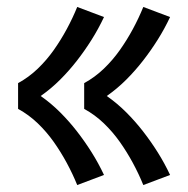

<svg xmlns="http://www.w3.org/2000/svg" viewBox="-20 -616 540 552"><path d="M392 -84Q379 -116 362 -147.5Q345 -179 324.5 -208Q304 -237 278.5 -261.5Q253 -286 222 -303V-377Q253 -394 278.5 -418.5Q304 -443 324.5 -472Q345 -501 362 -532.5Q379 -564 392 -596L469 -567Q453 -533 433.5 -502Q414 -471 391.5 -442Q369 -413 343 -387Q317 -361 287 -340Q317 -319 343 -293Q369 -267 391.5 -238Q414 -209 433.5 -178Q453 -147 469 -113ZM202 -84Q189 -116 172 -147.5Q155 -179 134.5 -208Q114 -237 88.5 -261.5Q63 -286 32 -303V-377Q63 -394 88.5 -418.5Q114 -443 134.5 -472Q155 -501 172 -532.5Q189 -564 202 -596L279 -567Q263 -533 243.5 -502Q224 -471 201.5 -442Q179 -413 153 -387Q127 -361 97 -340Q127 -319 153 -293Q179 -267 201.5 -238Q224 -209 243.5 -178Q263 -147 279 -113Z"/></svg>

Font: Iosevka SS04 Semibold
Style: Regular
Weight: 600
Monospace: yes
Designer: Belleve Invis
Foundry: Belleve Invis
Version: Version 19.0.0; ttfautohint (v1.8.4)